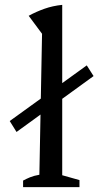

<svg xmlns="http://www.w3.org/2000/svg" viewBox="-20 -770 405 790"><path d="M75 0V-27Q88 -34 103.5 -40.5Q119 -47 142 -51L153 -631L98 -705Q129 -722 163 -734Q197 -746 236 -750V-49L307 -29V0ZM48 -227 20 -272 337 -501 365 -457Z"/></svg>

Font: Piazzolla Thin Medium
Style: Regular
Weight: 500
Version: Version 2.005